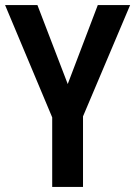

<svg xmlns="http://www.w3.org/2000/svg" viewBox="-20 -734 531 754"><path d="M246 -404 364 -714H491L306 -277V0H185V-273L0 -714H127Z"/></svg>

Font: Noto Sans Hebrew Condensed SemiBold
Style: Regular
Weight: 600
Width: 3
Designer: Monotype Design Team
Foundry: Monotype Imaging Inc.
Version: Version 2.004; ttfautohint (v1.8.4.7-5d5b)